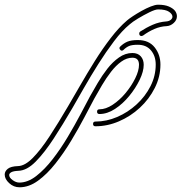

<svg xmlns="http://www.w3.org/2000/svg" viewBox="-319 -537 771 815"><path d="M-236 258Q-261 258 -280 240.5Q-299 223 -299 204Q-299 190 -286 179.5Q-273 169 -242 168Q-213 167 -179.5 133Q-146 99 -108.5 41.5Q-71 -16 -30 -86Q-7 -125 22 -175.5Q51 -226 83.5 -278Q116 -330 151 -375.5Q186 -421 220 -450Q228 -457 244.5 -468Q261 -479 281.5 -490.5Q302 -502 321 -509.5Q340 -517 352 -517Q380 -517 397.5 -509.5Q415 -502 424 -491Q432 -480 432 -468Q432 -452 418.5 -439.5Q405 -427 388 -426Q362 -425 336.5 -414Q311 -403 288 -386Q284 -384 282 -384Q272 -384 272 -395Q272 -400 276 -403Q302 -420 329.5 -432Q357 -444 387 -446Q399 -447 406 -453Q413 -459 413 -466Q413 -477 398.5 -487Q384 -497 352 -497Q340 -497 315.5 -485Q291 -473 267 -458.5Q243 -444 232 -434Q199 -407 165 -362Q131 -317 98.5 -265.5Q66 -214 37.5 -164Q9 -114 -13 -76Q-52 -9 -91 51Q-130 111 -167.5 149Q-205 187 -241 188Q-262 189 -271 194Q-280 199 -280 206Q-280 217 -265.5 227.5Q-251 238 -237 238Q-201 238 -165 210Q-129 182 -95 138Q-61 94 -31 43.5Q-1 -7 23 -52.5Q47 -98 63 -128Q77 -153 95.5 -184.5Q114 -216 136.5 -245Q159 -274 186 -293Q213 -312 243 -312Q266 -312 278.5 -298Q291 -284 291 -262Q291 -234 274 -198.5Q257 -163 229.5 -129.5Q202 -96 169 -74.5Q136 -53 103 -53Q93 -53 93 -63Q93 -73 103 -73Q130 -73 159.5 -92.5Q189 -112 214 -142Q239 -172 255 -204.5Q271 -237 271 -262Q271 -292 243 -292Q219 -292 196 -275.5Q173 -259 152.5 -232.5Q132 -206 114 -175.5Q96 -145 81 -118Q64 -86 39 -38.5Q14 9 -17 60.5Q-48 112 -83.5 157Q-119 202 -157.5 230Q-196 258 -236 258ZM86 -1Q76 -1 76 -11Q76 -21 86 -21Q133 -21 178.5 -40.5Q224 -60 261 -94Q298 -128 320 -171.5Q342 -215 342 -263Q342 -299 322 -323Q302 -347 266 -347Q241 -347 228.5 -341.5Q216 -336 205 -325Q202 -322 198 -322Q193 -322 189.5 -328Q186 -334 191 -339Q205 -353 221.5 -360Q238 -367 266 -367Q313 -367 337.5 -336Q362 -305 362 -263Q362 -211 338 -163.5Q314 -116 274.5 -79.5Q235 -43 186 -22Q137 -1 86 -1Z"/></svg>

Font: Neonderthaw
Style: Regular
Weight: 400
Designer: Robert E. Leuschke
Foundry: Robert E. Leuschke
Version: Version 1.010; ttfautohint (v1.8.3)